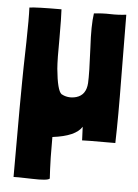

<svg xmlns="http://www.w3.org/2000/svg" viewBox="-50 -542 536 747"><g transform="rotate(5 218.0 -169.0)"><path d="M170 120Q172 149 172 158Q164 167 103 165Q36 163 31 164Q31 -193 32 -207Q32 -243 35 -362Q37 -456 35 -498Q62 -502 160 -502Q162 -472 162 -390Q161 -306 164 -270Q172 -186 189 -173Q190 -173 191 -172Q193 -172 193 -171Q218 -159 247 -167Q285 -178 288 -225Q290 -262 285 -363Q280 -449 287 -497Q320 -501 351 -500Q381 -499 413 -503L415 -257Q417 -106 414 -2Q284 -2 284 -1Q285 9 282 -54Q258 -15 168 -4Q168 92 170 120Z"/></g></svg>

Font: Londrina Solid
Style: Regular
Weight: 400
Designer: Marcelo Magalhaes
Foundry: Marcelo Magalh„es
Version: Version 1.001 2011